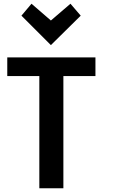

<svg xmlns="http://www.w3.org/2000/svg" viewBox="-20 -1004 615 1030"><path d="M492 -596V-696H19V-596H191V6H320V-596ZM149 -984 95 -920 253 -762 413 -920 358 -984 253 -894Z"/></svg>

Font: Repo DemiBold
Style: Regular
Weight: 600
Designer: Stefan Peev
Foundry: Context Ltd
Version: Version 1.502